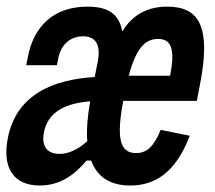

<svg xmlns="http://www.w3.org/2000/svg" viewBox="-22 -560 662 592"><path d="M248 -539.5C140 -539.5 81.5 -475.5 64 -385L59 -359H153.5L157.5 -379.5C166.5 -425 196.5 -448 234 -448C270.5 -448 290.5 -426 279 -367.5L270 -322.5C142 -315 28 -268.5 2 -133.5C-15.5 -44 18.5 12 100.5 12C163.5 12 208 -21 245 -65H259C279 -11 321.5 12 380 12C451.5 12 518.5 -23.5 563 -141.5L473.5 -159.5C452.5 -108.5 431 -88 397.5 -88C347 -88 336.5 -135 358 -249H585L594.5 -299C629.5 -477 592.5 -539.5 494.5 -539.5C436 -539.5 388.5 -517.5 355 -463C345 -520 307.5 -539.5 248 -539.5ZM113.5 -152C125 -212 175.5 -241.5 256 -247.5C247.5 -199 244.5 -158.5 247 -124.5C216.5 -97 187.5 -85.5 161 -85.5C124 -85.5 105 -108.5 113.5 -152ZM375 -326.5C397 -409.5 424.5 -440 465 -440C509 -440 517.5 -404 502.5 -326.5Z"/></svg>

Font: Monaspace Neon SemiBold
Style: Italic
Weight: 600
Italic angle: -11°
Designer: Riley Cran & the Lettermatic Team
Foundry: Lettermatic
Version: Version 1.200 (Monaspace Neon)